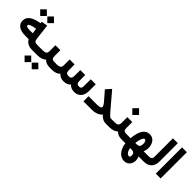

<svg xmlns="http://www.w3.org/2000/svg" viewBox="192 -1905 3367 3367"><g transform="rotate(45 1875.0 -221.5)"><path d="M285.6 -604.5 367.7 -687 450.2 -604.5Q447.3 -601.6 444.3 -598.1Q438 -591.8 410.2 -564.2Q382.3 -536.6 367.7 -522ZM108.9 -604.5 191.4 -687 273.4 -604.5 191.4 -522ZM529.8 0H507.3Q468.8 0 436 -10Q403.3 -20 377.2 -40.5Q351.1 -61 335.4 -91.3H260.3Q141.1 -91.3 85.2 -133.3Q29.3 -175.3 29.3 -247.6Q29.3 -287.1 46.1 -318.4Q63 -349.6 95.7 -371.8Q128.4 -394 171.6 -409.2Q214.8 -424.3 272 -435.1L285.6 -437L283.7 -451.2L281.7 -469.7L300.3 -473.1L377.4 -485.4L397.5 -488.3L399.9 -468.3L433.1 -189Q439.5 -151.9 456.8 -139.4Q474.1 -127 512.7 -127H529.8Q535.2 -127 538.6 -106.4Q542 -85.9 542 -66.9V-61.5Q542 -41.5 538.8 -20.8Q535.6 0 529.8 0ZM312 -214.8 299.8 -312.5 291.5 -311.5Q225.1 -301.8 186.8 -285.6Q148.4 -269.5 148.4 -253.9Q148.4 -233.9 170.2 -224.4Q191.9 -214.8 252.9 -214.8Z M664.6 161.6 746.6 79.1 829.1 161.6Q826.2 164.6 823.2 168Q816.9 174.3 789.1 201.9Q761.2 229.5 746.6 244.1ZM487.8 161.6 570.3 79.1 652.3 161.6 570.3 244.1ZM958 0H947.8Q853 0 806.2 -54.7Q751.5 0 642.6 0H524.9Q519 0 515.9 -20.8Q512.7 -41.5 512.7 -61.5V-66.9Q512.7 -85.9 516.1 -106.4Q519.5 -127 524.9 -127H645Q700.7 -127 721.9 -144.5Q743.2 -162.1 743.2 -202.6V-328.6V-348.1H762.7H846.2H865.7V-328.6V-202.6Q865.7 -160.2 882.6 -143.6Q899.4 -127 947.3 -127H958Q963.4 -127 966.8 -106.4Q970.2 -85.9 970.2 -66.9V-61.5Q970.2 -41.5 967 -20.8Q963.9 0 958 0Z M953.1 -127H999.5Q1050.8 -127 1073.2 -145.3Q1095.7 -163.6 1095.7 -202.1V-329.1V-348.6H1115.2H1198.7H1218.3V-329.1L1218.8 -201.2Q1219.2 -161.1 1235.6 -144Q1252 -127 1290.5 -127Q1326.2 -127 1342.5 -144.3Q1358.9 -161.6 1358.9 -201.7L1359.4 -329.1V-348.6H1378.9H1461.9H1481.4V-329.1L1481.9 -202.6Q1482.4 -161.6 1498.5 -144.5Q1514.6 -127.4 1550.8 -127.4Q1578.1 -127.4 1590.3 -143.6Q1602.5 -159.7 1602.5 -200.7V-344.7V-364.3H1622.1H1707.5H1727.1V-344.7V-196.8Q1727.1 -105.5 1681.2 -52.7Q1635.3 0 1553.7 0Q1469.2 0 1423.3 -54.7Q1377 0 1288.6 0Q1207 0 1158.7 -56.2Q1106.4 0 999 0H953.1Q947.3 0 944.1 -20.8Q940.9 -41.5 940.9 -61.5V-66.9Q940.9 -85.9 944.3 -106.4Q947.8 -127 953.1 -127Z M2346.7 0H2338.9Q2319.3 0 2301.5 -4.2Q2283.7 -8.3 2269.8 -14.4Q2255.9 -20.5 2240.7 -31.2Q2225.6 -42 2214.6 -51.8Q2203.6 -61.5 2189 -76.2Q2160.6 -39.6 2108.6 -19.8Q2056.6 0 1982.9 0H1805.2H1785.6V-19.5V-107.4V-127H1805.2H1983.4Q2016.6 -127 2039.6 -130.6Q2062.5 -134.3 2073.5 -140.6Q2084.5 -147 2088.6 -153.1Q2092.8 -159.2 2092.8 -166Q2092.8 -178.7 2081.8 -199.2Q2070.8 -219.7 2050.3 -244.1L1913.6 -401.9L1902.3 -414.6L1913.6 -427.7L1972.7 -494.1L1987.8 -510.7L2002 -493.7L2219.7 -237.8Q2255.4 -196.3 2275.4 -173.8Q2295.4 -151.4 2308.6 -140.9Q2321.8 -130.4 2327.1 -128.7Q2332.5 -127 2342.3 -127H2346.7Q2352.1 -127 2355.5 -106.4Q2358.9 -85.9 2358.9 -66.9V-61.5Q2358.9 -41.5 2355.7 -20.8Q2352.5 0 2346.7 0Z M2740.2 0H2730.5Q2636.7 0 2588.9 -55.2Q2533.2 0 2425.3 0H2341.8Q2335.9 0 2332.8 -20.8Q2329.6 -41.5 2329.6 -61.5V-66.9Q2329.6 -85.9 2333 -106.4Q2336.4 -127 2341.8 -127H2427.7Q2483.4 -127 2504.6 -144.5Q2525.9 -162.1 2525.9 -202.6V-328.6V-348.1H2545.4H2628.9H2648.4V-328.6V-202.6Q2648.4 -160.2 2665.3 -143.6Q2682.1 -127 2730 -127H2740.2Q2745.6 -127 2749 -106.4Q2752.4 -85.9 2752.4 -66.9V-61.5Q2752.4 -41.5 2749.3 -20.8Q2746.1 0 2740.2 0ZM2477.1 -520.5 2561 -604.5 2645 -520.5 2561 -436.5Z M3225.1 0H3151.4Q3171.4 41 3171.4 85Q3171.4 148.9 3132.3 193.4Q3093.3 237.8 3028.3 237.8Q2990.2 237.8 2957.3 222.2Q2924.3 206.5 2901.9 181.9Q2879.4 157.2 2862.8 125.2Q2846.2 93.3 2837.4 61.8Q2828.6 30.3 2826.7 0H2735.8Q2730 0 2726.8 -20.8Q2723.6 -41.5 2723.6 -61.5V-66.9Q2723.6 -85.9 2727.1 -106.4Q2730.5 -127 2735.8 -127H2827.1Q2853.5 -416 3018.6 -416Q3050.3 -416 3076.7 -404.5Q3103 -393.1 3120.4 -374.3Q3137.7 -355.5 3149.7 -331.1Q3161.6 -306.6 3167 -281.2Q3172.4 -255.9 3172.4 -231Q3172.4 -176.8 3150.9 -127H3225.1Q3230.5 -127 3233.9 -106.4Q3237.3 -85.9 3237.3 -66.9V-61.5Q3237.3 -41.5 3234.1 -20.8Q3231 0 3225.1 0ZM3057.1 75.7Q3057.1 35.2 3037.6 17.6Q3018.1 0 2973.6 0H2943.4Q2948.7 46.4 2972.7 81.5Q2996.6 116.7 3026.4 116.7Q3042.5 116.7 3049.8 107.4Q3057.1 98.1 3057.1 75.7ZM3056.6 -218.3Q3056.6 -252.9 3044.7 -273.2Q3032.7 -293.5 3014.6 -293.5Q2998.5 -293.5 2984.1 -269.5Q2969.7 -245.6 2959.7 -208.7Q2949.7 -171.9 2944.3 -127L2981.4 -127.4Q3021 -127.9 3038.8 -148.7Q3056.6 -169.4 3056.6 -218.3Z M3219.7 -127H3279.3Q3319.8 -127 3337.2 -144Q3354.5 -161.1 3354.5 -200.7V-631.8V-651.4H3374H3455.6H3475.1V-631.8V-201.2Q3475.1 -104.5 3424.6 -52.2Q3374 0 3278.8 0H3219.7Q3213.9 0 3210.7 -20.8Q3207.5 -41.5 3207.5 -61.5V-66.9Q3207.5 -85.9 3210.9 -106.4Q3214.4 -127 3219.7 -127Z M3598.6 -651.4H3679.7H3699.2V-631.8V-20V-0.5H3679.7H3598.6H3579.1V-20V-631.8V-651.4Z"/></g></svg>

Font: Shabnam FD
Style: Bold
Weight: 700
Foundry: DejaVu fonts team - Redesigned by Saber Rastikerdar - Based on Vazir font
Version: Version 5.00;October 20, 2019;FontCreator 12.0.0.2547 64-bit